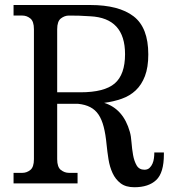

<svg xmlns="http://www.w3.org/2000/svg" viewBox="-20 -747 728 782"><path d="M347.7 -726.6Q463.9 -726.6 523.9 -680.7Q584 -634.8 584 -525.4Q584 -472.7 570.3 -437Q556.6 -401.4 532.7 -378.9Q508.8 -356.4 475.6 -344.7Q442.4 -333 404.3 -328.1Q482.4 -303.7 508.8 -210Q513.7 -193.4 515.6 -167Q517.6 -140.6 522 -115.7Q526.4 -90.8 536.6 -73.2Q546.9 -55.7 568.4 -55.7Q581.1 -55.7 588.9 -63Q596.7 -70.3 601.1 -80.6Q605.5 -90.8 606.9 -102.1Q608.4 -113.3 608.4 -122.1V-126H647.5V-118.2Q647.5 -43 616.2 -13.7Q585 15.6 527.3 15.6Q492.2 15.6 471.2 -0.5Q450.2 -16.6 438.5 -42Q426.8 -67.4 421.9 -98.1Q417 -128.9 414.1 -158.2Q410.2 -200.2 402.3 -230.5Q394.5 -260.7 381.3 -280.3Q368.2 -299.8 347.7 -310.5Q327.1 -321.3 297.9 -324.2H212.9V-98.6Q212.9 -66.4 228 -54.7Q243.2 -43 260.7 -43H295.9V0H35.2V-43H71.3Q88.9 -43 103.5 -54.7Q118.2 -66.4 118.2 -98.6V-627.9Q118.2 -660.2 103.5 -671.9Q88.9 -683.6 71.3 -683.6H35.2V-726.6ZM347.7 -680.7Q320.3 -682.6 301.8 -683.1Q283.2 -683.6 260.7 -683.6Q243.2 -683.6 228 -671.9Q212.9 -660.2 212.9 -627.9V-371.1H307.6Q405.3 -371.1 447.3 -407.2Q489.3 -443.4 489.3 -526.4Q489.3 -673.8 347.7 -680.7Z"/></svg>

Font: Subtext
Style: Regular
Weight: 400
Designer: Christopher J. Fynn
Foundry: Christopher J. Fynn for DDC
Version: Version 1.000 preliminary